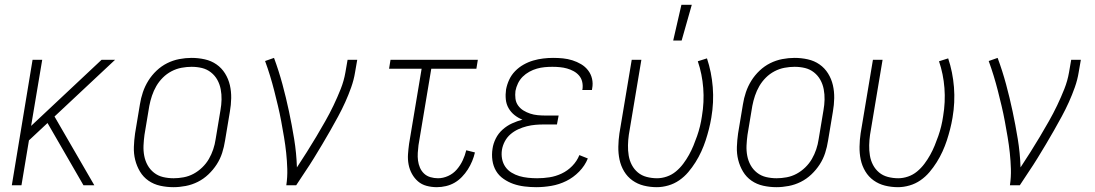

<svg xmlns="http://www.w3.org/2000/svg" viewBox="-20 -768 4540 796"><path d="M326 0 177 -258 100 -186 69 0H29L115 -520H155L109 -246L401 -520H457L206 -285L371 0Z M699 8Q671 8 644 2Q617 -4 595.5 -19Q574 -34 560.5 -56.5Q547 -79 540.5 -105Q534 -131 535 -159Q536 -187 540 -215L560 -335Q564 -361 572.5 -386Q581 -411 595 -433.5Q609 -456 629 -475Q649 -494 673 -506Q697 -518 723 -523Q749 -528 774 -528Q802 -528 829 -522Q856 -516 877.5 -501Q899 -486 913 -463.5Q927 -441 933 -415Q939 -389 938.5 -361Q938 -333 933 -305L913 -185Q909 -159 901 -134Q893 -109 878.5 -86.5Q864 -64 844 -45Q824 -26 800 -14Q776 -2 750 3Q724 8 699 8ZM700 -29Q720 -29 741.5 -33Q763 -37 782.5 -47.5Q802 -58 818.5 -74Q835 -90 846 -109Q857 -128 864 -149Q871 -170 874 -191L894 -311Q898 -333 898.5 -355Q899 -377 895 -398Q891 -419 881 -437Q871 -455 854.5 -468Q838 -481 817.5 -486Q797 -491 774 -491Q754 -491 732.5 -487Q711 -483 691 -472.5Q671 -462 655 -446Q639 -430 628 -411Q617 -392 610 -371Q603 -350 599 -329L579 -209Q576 -187 575 -165Q574 -143 578 -122Q582 -101 592 -83Q602 -65 618.5 -52Q635 -39 656 -34Q677 -29 700 -29Z M1167 0Q1172 -34 1171 -67.5Q1170 -101 1166.5 -134Q1163 -167 1157.5 -199.5Q1152 -232 1146 -264.5Q1140 -297 1132.5 -328.5Q1125 -360 1117 -391.5Q1109 -423 1099.5 -454Q1090 -485 1079 -515L1116 -528Q1136 -474 1151 -418.5Q1166 -363 1178 -306.5Q1190 -250 1199.5 -192Q1209 -134 1211 -74Q1232 -106 1252 -137.5Q1272 -169 1291 -201Q1310 -233 1328.5 -265.5Q1347 -298 1363 -331.5Q1379 -365 1392.5 -399Q1406 -433 1412 -468L1421 -520H1461L1452 -468Q1447 -437 1436 -406Q1425 -375 1411.5 -345Q1398 -315 1382 -285.5Q1366 -256 1349.5 -227Q1333 -198 1316 -169.5Q1299 -141 1281.5 -112.5Q1264 -84 1245 -56Q1226 -28 1208 0Z M1791 8Q1769 8 1748.5 2.5Q1728 -3 1713 -16Q1698 -29 1688 -47Q1678 -65 1674 -86Q1670 -107 1671.5 -128.5Q1673 -150 1676 -172L1728 -483H1593L1599 -520H1961L1955 -483H1768L1715 -166Q1713 -150 1712 -134Q1711 -118 1713 -102.5Q1715 -87 1721 -73Q1727 -59 1738 -48.5Q1749 -38 1764.5 -33.5Q1780 -29 1796 -29Q1817 -29 1838 -38.5Q1859 -48 1874 -65.5Q1889 -83 1898.5 -103.5Q1908 -124 1913 -145L1949 -136Q1945 -118 1937.5 -100Q1930 -82 1919.5 -65.5Q1909 -49 1895 -34.5Q1881 -20 1864.5 -10.5Q1848 -1 1829 3.5Q1810 8 1791 8Z M2203 8Q2179 8 2154.5 5Q2130 2 2108.5 -5.5Q2087 -13 2067.5 -26.5Q2048 -40 2036.5 -59.5Q2025 -79 2021.5 -103Q2018 -127 2022 -152Q2025 -173 2035.5 -194Q2046 -215 2064 -231Q2082 -247 2103 -256.5Q2124 -266 2146 -272Q2128 -279 2113 -291Q2098 -303 2088.5 -319.5Q2079 -336 2077 -356Q2075 -376 2078 -397Q2082 -418 2091 -437.5Q2100 -457 2115.5 -473Q2131 -489 2150.5 -500Q2170 -511 2190.5 -517Q2211 -523 2232 -525.5Q2253 -528 2273 -528Q2294 -528 2314 -526Q2334 -524 2353 -518Q2372 -512 2389 -502Q2406 -492 2418 -476.5Q2430 -461 2434.5 -441.5Q2439 -422 2435 -401L2434 -395H2394L2395 -399Q2397 -415 2393.5 -429.5Q2390 -444 2380.5 -455Q2371 -466 2358 -473Q2345 -480 2331 -484Q2317 -488 2301.5 -489.5Q2286 -491 2270 -491Q2254 -491 2238 -489.5Q2222 -488 2206 -483.5Q2190 -479 2174.5 -470.5Q2159 -462 2147 -450Q2135 -438 2127.5 -422.5Q2120 -407 2117 -391Q2115 -375 2117 -359Q2119 -343 2128 -330.5Q2137 -318 2150 -310Q2163 -302 2178 -297Q2193 -292 2209.5 -290.5Q2226 -289 2242 -289H2296L2289 -252H2235Q2217 -252 2199.5 -250.5Q2182 -249 2164 -244.5Q2146 -240 2128.5 -232Q2111 -224 2096.5 -211.5Q2082 -199 2073 -182Q2064 -165 2061 -147Q2058 -128 2061.5 -109.5Q2065 -91 2075 -76.5Q2085 -62 2100.5 -52.5Q2116 -43 2133 -38Q2150 -33 2169 -31Q2188 -29 2207 -29Q2233 -29 2258.5 -33Q2284 -37 2308.5 -48.5Q2333 -60 2352.5 -80Q2372 -100 2382 -125L2417 -111Q2405 -81 2381 -56.5Q2357 -32 2327.5 -17.5Q2298 -3 2266 2.5Q2234 8 2203 8Z M2703 8Q2675 8 2649 1.5Q2623 -5 2602 -20Q2581 -35 2567.5 -57.5Q2554 -80 2548.5 -106Q2543 -132 2543.5 -160Q2544 -188 2548 -215L2599 -520H2639L2587 -209Q2584 -188 2583.5 -166Q2583 -144 2586.5 -123Q2590 -102 2599.5 -84Q2609 -66 2624.5 -53Q2640 -40 2661 -34.5Q2682 -29 2704 -29Q2724 -29 2744.5 -36Q2765 -43 2782 -57Q2799 -71 2812.5 -89Q2826 -107 2836.5 -126Q2847 -145 2855 -164.5Q2863 -184 2870 -204Q2877 -224 2882 -244.5Q2887 -265 2890 -286Q2900 -345 2895.5 -403Q2891 -461 2873 -514L2911 -526Q2930 -469 2935 -406.5Q2940 -344 2929 -280Q2925 -256 2919 -232.5Q2913 -209 2905.5 -186Q2898 -163 2887.5 -140Q2877 -117 2863.5 -95.5Q2850 -74 2833.5 -54.5Q2817 -35 2796 -20.5Q2775 -6 2750.5 1Q2726 8 2703 8ZM2771 -600 2805 -748H2848L2806 -600Z M3199 8Q3171 8 3144 2Q3117 -4 3095.5 -19Q3074 -34 3060.5 -56.5Q3047 -79 3040.5 -105Q3034 -131 3035 -159Q3036 -187 3040 -215L3060 -335Q3064 -361 3072.5 -386Q3081 -411 3095 -433.5Q3109 -456 3129 -475Q3149 -494 3173 -506Q3197 -518 3223 -523Q3249 -528 3274 -528Q3302 -528 3329 -522Q3356 -516 3377.5 -501Q3399 -486 3413 -463.5Q3427 -441 3433 -415Q3439 -389 3438.5 -361Q3438 -333 3433 -305L3413 -185Q3409 -159 3401 -134Q3393 -109 3378.5 -86.5Q3364 -64 3344 -45Q3324 -26 3300 -14Q3276 -2 3250 3Q3224 8 3199 8ZM3200 -29Q3220 -29 3241.5 -33Q3263 -37 3282.5 -47.5Q3302 -58 3318.5 -74Q3335 -90 3346 -109Q3357 -128 3364 -149Q3371 -170 3374 -191L3394 -311Q3398 -333 3398.5 -355Q3399 -377 3395 -398Q3391 -419 3381 -437Q3371 -455 3354.5 -468Q3338 -481 3317.5 -486Q3297 -491 3274 -491Q3254 -491 3232.5 -487Q3211 -483 3191 -472.5Q3171 -462 3155 -446Q3139 -430 3128 -411Q3117 -392 3110 -371Q3103 -350 3099 -329L3079 -209Q3076 -187 3075 -165Q3074 -143 3078 -122Q3082 -101 3092 -83Q3102 -65 3118.5 -52Q3135 -39 3156 -34Q3177 -29 3200 -29Z M3703 8Q3675 8 3649 1.5Q3623 -5 3602 -20Q3581 -35 3567.5 -57.5Q3554 -80 3548.5 -106Q3543 -132 3543.5 -160Q3544 -188 3548 -215L3599 -520H3639L3587 -209Q3584 -188 3583.5 -166Q3583 -144 3586.5 -123Q3590 -102 3599.5 -84Q3609 -66 3624.5 -53Q3640 -40 3661 -34.5Q3682 -29 3704 -29Q3724 -29 3744.5 -36Q3765 -43 3782 -57Q3799 -71 3812.5 -89Q3826 -107 3836.5 -126Q3847 -145 3855 -164.5Q3863 -184 3870 -204Q3877 -224 3882 -244.5Q3887 -265 3890 -286Q3900 -345 3895.5 -403Q3891 -461 3873 -514L3911 -526Q3930 -469 3935 -406.5Q3940 -344 3929 -280Q3925 -256 3919 -232.5Q3913 -209 3905.5 -186Q3898 -163 3887.5 -140Q3877 -117 3863.5 -95.5Q3850 -74 3833.5 -54.5Q3817 -35 3796 -20.5Q3775 -6 3750.5 1Q3726 8 3703 8Z M4167 0Q4172 -34 4171 -67.5Q4170 -101 4166.5 -134Q4163 -167 4157.5 -199.5Q4152 -232 4146 -264.5Q4140 -297 4132.5 -328.5Q4125 -360 4117 -391.5Q4109 -423 4099.5 -454Q4090 -485 4079 -515L4116 -528Q4136 -474 4151 -418.5Q4166 -363 4178 -306.5Q4190 -250 4199.5 -192Q4209 -134 4211 -74Q4232 -106 4252 -137.5Q4272 -169 4291 -201Q4310 -233 4328.5 -265.5Q4347 -298 4363 -331.5Q4379 -365 4392.5 -399Q4406 -433 4412 -468L4421 -520H4461L4452 -468Q4447 -437 4436 -406Q4425 -375 4411.5 -345Q4398 -315 4382 -285.5Q4366 -256 4349.5 -227Q4333 -198 4316 -169.5Q4299 -141 4281.5 -112.5Q4264 -84 4245 -56Q4226 -28 4208 0Z"/></svg>

Font: Iosevka Extralight
Style: Italic
Weight: 200
Italic angle: -9°
Monospace: yes
Designer: Belleve Invis
Foundry: Belleve Invis
Version: Version 32.5.0; ttfautohint (v1.8.4)